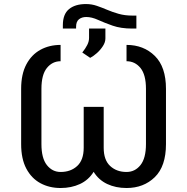

<svg xmlns="http://www.w3.org/2000/svg" viewBox="-20 -938 943 968"><path d="M667.6 -794H646.3Q589.5 -794 547.9 -808.6Q506.4 -823.2 474.4 -837.7Q442.5 -852.3 414.8 -852.3Q392.4 -852.3 378 -840.7Q363.6 -829.2 363.6 -802.6V-794H296.9V-811.1Q296.9 -866.5 327.9 -892Q359 -917.6 413.4 -917.6Q442.1 -917.6 467.9 -908.7Q493.6 -899.9 520.4 -888.5Q547.2 -877.1 578.1 -868.3Q609 -859.4 647.7 -859.4H667.6ZM434.7 -646.3 394.9 -673.3Q410.9 -693.5 419.9 -711.3Q429 -729 429 -747.2V-794H511.4V-744.3Q511.4 -725.1 498.9 -705.8Q486.5 -686.4 468.8 -670.6Q451 -654.8 434.7 -646.3ZM617.9 9.9Q563.6 9.9 520.6 -10.3Q477.6 -30.5 452.1 -71.7Q426.5 -30.5 383.2 -10.3Q339.8 9.9 285.5 9.9Q228.7 9.9 183.8 -14.4Q138.8 -38.7 112.7 -87.9Q86.6 -137.1 86.6 -211.6V-490.1Q86.6 -563.9 112.7 -613.1Q138.8 -662.3 183.8 -687Q228.7 -711.6 285.5 -711.6V-629.3Q244 -629.3 216.4 -595.3Q188.9 -561.4 188.9 -490.1V-211.6Q188.9 -140.3 216.4 -105.6Q244 -71 285.5 -71Q336.6 -71 369.3 -101.2Q402 -131.4 402 -193.2V-399.1H502.8V-193.2Q502.8 -131.4 535.3 -101.2Q567.8 -71 617.9 -71Q660.5 -71 688.2 -105.6Q715.9 -140.3 715.9 -211.6V-490.1Q715.9 -561.4 688.2 -595.3Q660.5 -629.3 617.9 -629.3V-711.6Q704.2 -711.6 760.5 -656.2Q816.8 -600.9 816.8 -490.1V-211.6Q816.8 -99.8 760.5 -44.9Q704.2 9.9 617.9 9.9Z"/></svg>

Font: Linik Sans
Style: Regular
Weight: 400
Designer: Rasmus Andersson (font), Marc Monis (original base), Kil Hyung-jin (Pretendard portions), Cristiano Sobral (main changes
Foundry: rsms
Version: Version 3.018;May 31, 2022;FontCreator 14.0.0.2814 64-bit; t